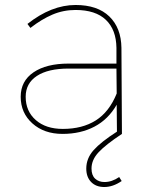

<svg xmlns="http://www.w3.org/2000/svg" viewBox="-20 -537 602 770"><path d="M458 173 468 189Q433 213 398 213Q365 213 345.5 193Q326 173 326 139Q326 98 355.5 65Q385 32 449 -9L448 -117Q414 -58 358.5 -29Q303 0 231 0Q157 0 110 -42Q63 -84 63 -149Q63 -212 114.5 -247Q166 -282 255 -282H447V-345Q446 -418 404.5 -457.5Q363 -497 283 -497Q234 -497 190.5 -478.5Q147 -460 102 -425L90 -441Q186 -517 283 -517Q371 -517 418.5 -471Q466 -425 467 -345L469 0Q404 43 375.5 73.5Q347 104 347 139Q347 166 361.5 179.5Q376 193 399 193Q429 193 458 173ZM448 -162 447 -262H255Q173 -262 128 -232.5Q83 -203 83 -149Q83 -91 123.5 -55.5Q164 -20 232 -20Q310 -20 364 -54Q418 -88 448 -162Z"/></svg>

Font: Gontserrat Thin
Style: Regular
Weight: 250
Designer: Julieta Ulanovsky
Foundry: Julieta Ulanovsky
Version: Version 6.001